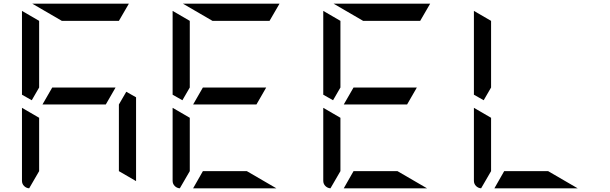

<svg xmlns="http://www.w3.org/2000/svg" viewBox="-20 -1020 3304 1040"><path d="M210 -454 263 -546H606L553 -454ZM192 -546 152 -477 99 -507V-959V-961L192 -907ZM315 -907 155 -1000H676H678L624 -907ZM138 0Q122 -1 110.5 -12.5Q99 -24 99 -41V-436L192 -382V-93ZM717 -493V-41V-39L624 -93V-454L664 -523Z M1026 -454 1079 -546H1422L1369 -454ZM1008 -546 968 -477 915 -507V-959V-961L1008 -907ZM1131 -907 971 -1000H1492H1494L1440 -907ZM1477 0H1026L1079 -93H1317ZM954 0Q938 -1 926.5 -12.5Q915 -24 915 -41V-436L1008 -382V-93Z M1842 -454 1895 -546H2238L2185 -454ZM1824 -546 1784 -477 1731 -507V-959V-961L1824 -907ZM1947 -907 1787 -1000H2308H2310L2256 -907ZM2293 0H1842L1895 -93H2133ZM1770 0Q1754 -1 1742.5 -12.5Q1731 -24 1731 -41V-436L1824 -382V-93Z M2640 -546 2600 -477 2547 -507V-959V-961L2640 -907ZM3109 0H2658L2711 -93H2949ZM2586 0Q2570 -1 2558.5 -12.5Q2547 -24 2547 -41V-436L2640 -382V-93Z"/></svg>

Font: DSEG7 Modern Mini
Style: Regular
Weight: 400
Designer: Keshikan(Twitter:@keshinomi_88pro)
Version: Version 0.46